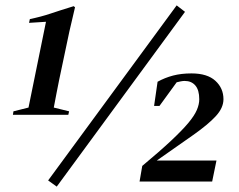

<svg xmlns="http://www.w3.org/2000/svg" viewBox="-20 -675 890 714"><path d="M191 19 159 -4 637 -655 668 -631ZM28 -248 30 -261 86 -275 151 -594 88 -590 91 -604Q134 -613 168 -624.5Q202 -636 254 -652L259 -648L238 -558L200 -378Q196 -357 190.5 -330Q185 -303 180 -275L237 -261L234 -248ZM499 0 509 -58Q575 -113 616.5 -152Q658 -191 680.5 -218Q703 -245 712 -266Q721 -287 721 -306Q721 -340 706.5 -357Q692 -374 667 -374Q660 -374 652.5 -372.5Q645 -371 637 -369L573 -281H553L566 -371Q593 -386 623.5 -394Q654 -402 692 -402Q751 -402 781 -374.5Q811 -347 811 -306Q811 -274 782.5 -243Q754 -212 698.5 -173Q643 -134 563 -78H785L769 0Z"/></svg>

Font: DM Serif Text
Style: Italic
Weight: 400
Italic angle: -12°
Designer: Colophon Foundry, Frank Grießhammer
Foundry: Colophon Foundry
Version: Version 5.100; ttfautohint (v1.8.2)